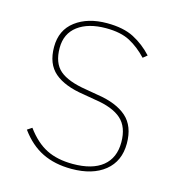

<svg xmlns="http://www.w3.org/2000/svg" viewBox="-88 -622 663 713"><g transform="rotate(15 243.0 -265.5)"><path d="M52 -85 70 -97Q106 -48 148 -27Q190 -6 249 -6Q324 -6 363.5 -38Q403 -70 403 -130Q403 -189 370 -218.5Q337 -248 268 -258L222 -266Q147 -277 108.5 -310Q70 -343 70 -408Q70 -473 117 -508.5Q164 -544 238 -544Q301 -544 341.5 -523Q382 -502 414 -467L398 -454Q367 -487 331.5 -506Q296 -525 239 -525Q171 -525 131 -495Q91 -465 91 -410Q91 -352 123 -324.5Q155 -297 226 -286L272 -278Q346 -267 385 -232.5Q424 -198 424 -131Q424 -63 377 -25Q330 13 249 13Q185 13 137 -10.5Q89 -34 52 -85Z"/></g></svg>

Font: IBM Plex Sans JP Thin
Style: Regular
Weight: 100
Designer: Mike Abbink; Paul van der Laan; Pieter van Rosmalen; Wujin Sim; Yejin Wi; Jinhee Kim; Boomi Park; Yona Kim; Kichan Ma
Foundry: Sandoll Inc.
Version: Version 1.001